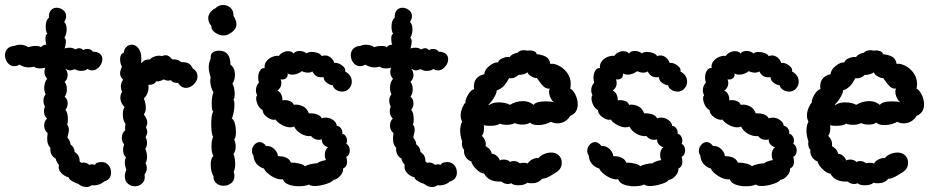

<svg xmlns="http://www.w3.org/2000/svg" viewBox="-41 -746 3729 769"><path d="M356 -96Q360 -97 366 -97Q383 -97 393.5 -84.5Q404 -72 404 -55Q404 -42 397 -32.5Q390 -23 376 -19Q355 -1 326 -4Q318 3 305 3Q287 3 272 -10Q262 -12 248 -20.5Q234 -29 234 -36Q220 -38 205.5 -52Q191 -66 195 -86Q184 -98 182 -111Q170 -117 164.5 -129Q159 -141 161 -154Q148 -166 148 -190Q148 -199 150 -213Q136 -224 136 -243Q136 -260 147 -271Q135 -283 135 -302Q135 -309 139 -319Q133 -331 133 -343Q133 -359 142 -368Q136 -380 136 -394Q136 -406 139.5 -415.5Q143 -425 148 -430Q137 -443 137 -458Q137 -466 140 -475Q131 -472 120 -472Q103 -472 95 -479Q83 -476 74 -476Q56 -476 37 -487Q27 -481 16 -481Q0 -481 -10.5 -494.5Q-21 -508 -21 -525Q-21 -540 -11.5 -550.5Q-2 -561 16 -562Q28 -567 38 -567Q58 -567 73 -557Q86 -562 102 -562Q116 -562 124 -557Q125 -561 132.5 -564.5Q140 -568 145 -567Q141 -576 141 -591Q141 -609 149 -610Q142 -620 142 -639Q142 -665 155 -675Q154 -695 163 -705Q172 -715 186 -715Q200 -715 212 -705.5Q224 -696 224 -681Q224 -671 216 -658Q226 -649 226 -628Q226 -619 223.5 -609.5Q221 -600 217 -595Q223 -591 223 -579Q223 -569 218 -552Q227 -555 237 -555Q252 -555 260 -548Q270 -553 276 -553Q286 -553 292 -545Q299 -550 309 -550Q323 -550 331 -539Q350 -539 359.5 -530.5Q369 -522 369 -509Q369 -493 356.5 -478.5Q344 -464 328 -464Q319 -464 310 -470Q300 -462 284 -462Q269 -462 259 -469Q246 -464 240 -464Q232 -464 221 -471Q230 -459 230 -445Q230 -430 218 -418Q227 -406 227 -388Q227 -372 218 -358Q230 -350 230 -332Q230 -317 221 -306Q231 -295 231 -267Q231 -255 228 -247Q235 -237 235 -226Q235 -220 232.5 -210.5Q230 -201 229 -195Q241 -181 241 -168Q258 -155 258 -137Q278 -126 278 -100Q280 -97 282 -96Q284 -95 285 -94L292 -95Q307 -95 316 -86Q324 -88 329 -88Q332 -88 340 -86Q341 -91 345.5 -93Q350 -95 356 -96Z M499 0Q483 0 471 -10.5Q459 -21 459 -40Q459 -52 465 -67Q459 -81 459 -96Q459 -108 464 -116Q458 -120 455 -128Q452 -136 452 -146Q452 -156 456 -168Q447 -179 447 -194Q447 -213 461 -225Q460 -228 460 -235Q460 -245 462 -249Q451 -263 451 -289Q451 -307 458 -317Q451 -323 446 -333.5Q441 -344 441 -355Q441 -367 448 -378Q443 -390 443 -399Q443 -414 452 -427Q440 -439 440 -452Q440 -462 447 -479Q440 -493 440 -509Q440 -530 455 -535Q456 -549 465 -558Q474 -567 487 -567Q502 -567 513.5 -552.5Q525 -538 525 -511Q525 -500 524 -493Q528 -495 532 -499.5Q536 -504 542 -506Q548 -508 560 -508Q562 -513 573.5 -518Q585 -523 596 -523Q604 -523 607 -521Q615 -525 623 -525Q635 -525 649 -508Q673 -510 684 -497Q700 -498 712 -493Q724 -488 731 -472Q750 -460 750 -440Q750 -423 735.5 -408.5Q721 -394 704 -394Q685 -394 672 -414Q661 -414 655 -416Q649 -418 643 -425Q637 -423 633 -423Q624 -423 614 -428Q600 -419 584 -420Q578 -406 553 -406Q554 -403 554 -396Q554 -383 548.5 -370.5Q543 -358 535 -352Q543 -333 543 -314Q543 -297 535 -288Q538 -284 541.5 -278Q545 -272 547 -267Q549 -259 549 -255Q549 -248 544 -236Q549 -224 549 -218Q549 -210 542 -196Q548 -186 548 -174Q548 -160 541 -150Q548 -134 548 -117Q548 -104 542 -93Q547 -83 547 -73Q547 -59 538 -47Q542 -25 529.5 -12.5Q517 0 499 0Z M793 -673Q793 -657 806 -641Q804 -628 820 -616Q836 -604 855 -604Q868 -604 878 -611Q906 -626 906 -649Q906 -664 894 -683Q895 -703 882.5 -714.5Q870 -726 853 -726Q834 -726 822 -713Q809 -707 801 -696Q793 -685 793 -673ZM904 -217Q904 -195 897 -188Q903 -173 903 -159Q903 -141 894 -129Q901 -112 901 -89Q901 -70 895 -58Q898 -49 898 -41Q898 -23 885 -12.5Q872 -2 854 -2Q837 -2 825 -12.5Q813 -23 814 -41Q809 -47 806 -60Q803 -73 803 -87Q803 -113 814 -121Q806 -134 806 -160Q806 -186 813 -198Q809 -202 807 -217Q805 -232 805 -250Q805 -267 807 -280.5Q809 -294 813 -298Q807 -304 807 -331Q807 -362 814 -376Q809 -384 805 -397Q801 -410 801 -421Q801 -431 803 -435Q795 -461 795 -477Q795 -494 803 -512Q801 -527 810 -535Q819 -543 836 -543Q882 -543 882 -487Q891 -481 895.5 -470.5Q900 -460 900 -447Q900 -426 890 -411Q894 -405 896.5 -393Q899 -381 899 -369Q899 -353 894 -347Q898 -342 898 -326Q898 -311 894.5 -294Q891 -277 887 -271Q895 -268 899.5 -252Q904 -236 904 -217Z M1349 -98Q1349 -78 1333 -71Q1335 -56 1321 -41Q1307 -26 1295 -26Q1290 -17 1265 -9Q1240 -1 1219 -1Q1204 -1 1196 -7Q1182 0 1156 0Q1133 0 1114.5 -7Q1096 -14 1092 -28Q1072 -25 1047.5 -40Q1023 -55 1016 -71Q998 -76 986.5 -90Q975 -104 974 -123Q968 -132 968 -141Q968 -155 977.5 -166Q987 -177 1000 -177Q1013 -177 1025 -161Q1043 -163 1057.5 -149Q1072 -135 1072 -121Q1075 -121 1087.5 -119.5Q1100 -118 1110 -112Q1120 -106 1124 -95Q1142 -95 1159.5 -90.5Q1177 -86 1180 -80Q1188 -85 1203.5 -88.5Q1219 -92 1230 -92Q1233 -96 1245 -100Q1257 -104 1265 -105Q1260 -112 1260 -126Q1260 -147 1273 -156Q1261 -160 1254 -168.5Q1247 -177 1248 -188Q1240 -186 1236 -186Q1217 -186 1205 -201Q1185 -199 1165.5 -210Q1146 -221 1137 -239Q1130 -236 1122 -236Q1105 -236 1086.5 -246.5Q1068 -257 1063 -267Q1049 -263 1030 -276Q1011 -289 1011 -305Q999 -311 992 -325.5Q985 -340 985 -352Q985 -361 989 -364Q984 -374 984 -384Q984 -402 996 -415Q993 -426 993 -435Q993 -452 1000.5 -463.5Q1008 -475 1019 -473Q1017 -489 1026.5 -501Q1036 -513 1050.5 -518.5Q1065 -524 1076 -522Q1082 -531 1092 -536Q1102 -541 1112 -541Q1129 -541 1136 -531Q1137 -536 1143.5 -539Q1150 -542 1159 -542Q1167 -542 1175 -539Q1183 -536 1187 -532Q1193 -538 1208 -538Q1220 -538 1232 -533.5Q1244 -529 1248 -521Q1254 -524 1261 -524Q1273 -524 1283.5 -515.5Q1294 -507 1298 -494Q1313 -496 1329 -484Q1345 -472 1341 -460Q1368 -445 1368 -419Q1368 -403 1357 -391Q1346 -379 1329 -379Q1314 -380 1304 -387Q1294 -394 1292 -404Q1279 -406 1267.5 -414.5Q1256 -423 1255 -437Q1236 -435 1226.5 -441Q1217 -447 1210 -460Q1203 -455 1192 -455Q1181 -455 1168 -461Q1161 -455 1150.5 -451Q1140 -447 1130 -447Q1119 -447 1111 -452Q1113 -440 1105 -433Q1097 -426 1083 -428Q1086 -421 1086 -413Q1086 -395 1070 -383Q1081 -378 1086 -366.5Q1091 -355 1090 -344L1098 -345Q1128 -345 1136 -326L1144 -327Q1160 -327 1174.5 -319Q1189 -311 1196 -292Q1212 -293 1227 -288.5Q1242 -284 1248 -272Q1256 -275 1263 -275Q1280 -275 1293.5 -265Q1307 -255 1308 -242Q1317 -242 1324.5 -232Q1332 -222 1330 -209Q1337 -210 1343 -201.5Q1349 -193 1349 -182Q1349 -176 1346 -171Q1360 -161 1360 -144Q1360 -135 1356.5 -128Q1353 -121 1346 -118Q1349 -108 1349 -98Z M1741 -96Q1745 -97 1751 -97Q1768 -97 1778.5 -84.5Q1789 -72 1789 -55Q1789 -42 1782 -32.5Q1775 -23 1761 -19Q1740 -1 1711 -4Q1703 3 1690 3Q1672 3 1657 -10Q1647 -12 1633 -20.5Q1619 -29 1619 -36Q1605 -38 1590.5 -52Q1576 -66 1580 -86Q1569 -98 1567 -111Q1555 -117 1549.5 -129Q1544 -141 1546 -154Q1533 -166 1533 -190Q1533 -199 1535 -213Q1521 -224 1521 -243Q1521 -260 1532 -271Q1520 -283 1520 -302Q1520 -309 1524 -319Q1518 -331 1518 -343Q1518 -359 1527 -368Q1521 -380 1521 -394Q1521 -406 1524.5 -415.5Q1528 -425 1533 -430Q1522 -443 1522 -458Q1522 -466 1525 -475Q1516 -472 1505 -472Q1488 -472 1480 -479Q1468 -476 1459 -476Q1441 -476 1422 -487Q1412 -481 1401 -481Q1385 -481 1374.5 -494.5Q1364 -508 1364 -525Q1364 -540 1373.5 -550.5Q1383 -561 1401 -562Q1413 -567 1423 -567Q1443 -567 1458 -557Q1471 -562 1487 -562Q1501 -562 1509 -557Q1510 -561 1517.5 -564.5Q1525 -568 1530 -567Q1526 -576 1526 -591Q1526 -609 1534 -610Q1527 -620 1527 -639Q1527 -665 1540 -675Q1539 -695 1548 -705Q1557 -715 1571 -715Q1585 -715 1597 -705.5Q1609 -696 1609 -681Q1609 -671 1601 -658Q1611 -649 1611 -628Q1611 -619 1608.5 -609.5Q1606 -600 1602 -595Q1608 -591 1608 -579Q1608 -569 1603 -552Q1612 -555 1622 -555Q1637 -555 1645 -548Q1655 -553 1661 -553Q1671 -553 1677 -545Q1684 -550 1694 -550Q1708 -550 1716 -539Q1735 -539 1744.5 -530.5Q1754 -522 1754 -509Q1754 -493 1741.5 -478.5Q1729 -464 1713 -464Q1704 -464 1695 -470Q1685 -462 1669 -462Q1654 -462 1644 -469Q1631 -464 1625 -464Q1617 -464 1606 -471Q1615 -459 1615 -445Q1615 -430 1603 -418Q1612 -406 1612 -388Q1612 -372 1603 -358Q1615 -350 1615 -332Q1615 -317 1606 -306Q1616 -295 1616 -267Q1616 -255 1613 -247Q1620 -237 1620 -226Q1620 -220 1617.5 -210.5Q1615 -201 1614 -195Q1626 -181 1626 -168Q1643 -155 1643 -137Q1663 -126 1663 -100Q1665 -97 1667 -96Q1669 -95 1670 -94L1677 -95Q1692 -95 1701 -86Q1709 -88 1714 -88Q1717 -88 1725 -86Q1726 -91 1730.5 -93Q1735 -95 1741 -96Z M2273 -328Q2273 -294 2243 -282Q2235 -268 2221.5 -260Q2208 -252 2192 -252Q2179 -252 2165 -258Q2157 -253 2143 -249Q2129 -245 2115 -245Q2091 -245 2082 -255Q2072 -247 2050 -247Q2034 -247 2021 -253Q2007 -246 1989 -246Q1972 -246 1961 -251Q1951 -242 1920 -242Q1903 -242 1897 -245Q1900 -216 1889 -202Q1908 -183 1904 -161Q1905 -160 1915 -153Q1925 -146 1929 -130Q1940 -130 1949.5 -121Q1959 -112 1961 -103Q1965 -107 1977 -107Q1986 -107 1993 -104Q2000 -101 2001 -97Q2008 -101 2017 -101Q2030 -101 2041 -92Q2051 -94 2056 -94Q2066 -94 2073 -91Q2076 -99 2089 -106.5Q2102 -114 2116 -113Q2124 -123 2138 -129Q2152 -135 2166 -135Q2193 -135 2205 -113Q2209 -105 2209 -94Q2209 -70 2187 -56Q2182 -53 2170 -45.5Q2158 -38 2148 -34Q2138 -30 2130 -30Q2115 -12 2089 -12Q2077 -12 2071 -14Q2059 -4 2036 -4Q2015 -4 2007 -12Q2000 -9 1993 -9Q1979 -9 1967 -19Q1916 -16 1898 -51Q1884 -51 1866.5 -68.5Q1849 -86 1847 -99Q1824 -108 1818 -132Q1817 -140 1818 -147Q1814 -148 1811.5 -155.5Q1809 -163 1809 -171Q1809 -177 1810 -179Q1802 -203 1802 -223Q1802 -243 1810 -259Q1804 -270 1804 -283Q1804 -299 1811 -315Q1818 -331 1824 -336Q1822 -341 1827 -353.5Q1832 -366 1840.5 -376.5Q1849 -387 1858 -389L1857 -400Q1857 -439 1899 -449Q1899 -466 1919 -482Q1939 -498 1954 -496Q1956 -507 1973.5 -513.5Q1991 -520 2000 -517Q2008 -530 2032 -535Q2041 -545 2058 -545Q2063 -545 2071 -543L2080 -544Q2092 -544 2100.5 -539.5Q2109 -535 2108 -529Q2130 -527 2145 -519Q2160 -511 2163 -490Q2176 -493 2196 -483.5Q2216 -474 2230.5 -454.5Q2245 -435 2245 -409Q2245 -403 2243 -391Q2254 -386 2263.5 -367Q2273 -348 2273 -328ZM2145 -340Q2167 -340 2179 -336Q2171 -340 2164.5 -353.5Q2158 -367 2158 -379Q2158 -387 2161 -391Q2147 -390 2137.5 -398.5Q2128 -407 2120.5 -418Q2113 -429 2109 -434Q2104 -431 2088.5 -439.5Q2073 -448 2072 -457Q2068 -452 2055 -448.5Q2042 -445 2035 -446Q2032 -441 2021 -436Q2010 -431 1998 -433Q1988 -414 1977 -402Q1966 -390 1949 -384Q1947 -370 1936.5 -353Q1926 -336 1915 -327L1919 -326Q1933 -336 1957 -336Q1971 -336 1983.5 -333Q1996 -330 2001 -326Q2025 -341 2054 -341Q2078 -341 2096 -326Q2106 -340 2145 -340Z M2692 -98Q2692 -78 2676 -71Q2678 -56 2664 -41Q2650 -26 2638 -26Q2633 -17 2608 -9Q2583 -1 2562 -1Q2547 -1 2539 -7Q2525 0 2499 0Q2476 0 2457.5 -7Q2439 -14 2435 -28Q2415 -25 2390.5 -40Q2366 -55 2359 -71Q2341 -76 2329.5 -90Q2318 -104 2317 -123Q2311 -132 2311 -141Q2311 -155 2320.5 -166Q2330 -177 2343 -177Q2356 -177 2368 -161Q2386 -163 2400.5 -149Q2415 -135 2415 -121Q2418 -121 2430.5 -119.5Q2443 -118 2453 -112Q2463 -106 2467 -95Q2485 -95 2502.5 -90.5Q2520 -86 2523 -80Q2531 -85 2546.5 -88.5Q2562 -92 2573 -92Q2576 -96 2588 -100Q2600 -104 2608 -105Q2603 -112 2603 -126Q2603 -147 2616 -156Q2604 -160 2597 -168.5Q2590 -177 2591 -188Q2583 -186 2579 -186Q2560 -186 2548 -201Q2528 -199 2508.5 -210Q2489 -221 2480 -239Q2473 -236 2465 -236Q2448 -236 2429.5 -246.5Q2411 -257 2406 -267Q2392 -263 2373 -276Q2354 -289 2354 -305Q2342 -311 2335 -325.5Q2328 -340 2328 -352Q2328 -361 2332 -364Q2327 -374 2327 -384Q2327 -402 2339 -415Q2336 -426 2336 -435Q2336 -452 2343.5 -463.5Q2351 -475 2362 -473Q2360 -489 2369.5 -501Q2379 -513 2393.5 -518.5Q2408 -524 2419 -522Q2425 -531 2435 -536Q2445 -541 2455 -541Q2472 -541 2479 -531Q2480 -536 2486.5 -539Q2493 -542 2502 -542Q2510 -542 2518 -539Q2526 -536 2530 -532Q2536 -538 2551 -538Q2563 -538 2575 -533.5Q2587 -529 2591 -521Q2597 -524 2604 -524Q2616 -524 2626.5 -515.5Q2637 -507 2641 -494Q2656 -496 2672 -484Q2688 -472 2684 -460Q2711 -445 2711 -419Q2711 -403 2700 -391Q2689 -379 2672 -379Q2657 -380 2647 -387Q2637 -394 2635 -404Q2622 -406 2610.5 -414.5Q2599 -423 2598 -437Q2579 -435 2569.5 -441Q2560 -447 2553 -460Q2546 -455 2535 -455Q2524 -455 2511 -461Q2504 -455 2493.5 -451Q2483 -447 2473 -447Q2462 -447 2454 -452Q2456 -440 2448 -433Q2440 -426 2426 -428Q2429 -421 2429 -413Q2429 -395 2413 -383Q2424 -378 2429 -366.5Q2434 -355 2433 -344L2441 -345Q2471 -345 2479 -326L2487 -327Q2503 -327 2517.5 -319Q2532 -311 2539 -292Q2555 -293 2570 -288.5Q2585 -284 2591 -272Q2599 -275 2606 -275Q2623 -275 2636.5 -265Q2650 -255 2651 -242Q2660 -242 2667.5 -232Q2675 -222 2673 -209Q2680 -210 2686 -201.5Q2692 -193 2692 -182Q2692 -176 2689 -171Q2703 -161 2703 -144Q2703 -135 2699.5 -128Q2696 -121 2689 -118Q2692 -108 2692 -98Z M3139 -98Q3139 -78 3123 -71Q3125 -56 3111 -41Q3097 -26 3085 -26Q3080 -17 3055 -9Q3030 -1 3009 -1Q2994 -1 2986 -7Q2972 0 2946 0Q2923 0 2904.5 -7Q2886 -14 2882 -28Q2862 -25 2837.5 -40Q2813 -55 2806 -71Q2788 -76 2776.5 -90Q2765 -104 2764 -123Q2758 -132 2758 -141Q2758 -155 2767.5 -166Q2777 -177 2790 -177Q2803 -177 2815 -161Q2833 -163 2847.5 -149Q2862 -135 2862 -121Q2865 -121 2877.5 -119.5Q2890 -118 2900 -112Q2910 -106 2914 -95Q2932 -95 2949.5 -90.5Q2967 -86 2970 -80Q2978 -85 2993.5 -88.5Q3009 -92 3020 -92Q3023 -96 3035 -100Q3047 -104 3055 -105Q3050 -112 3050 -126Q3050 -147 3063 -156Q3051 -160 3044 -168.5Q3037 -177 3038 -188Q3030 -186 3026 -186Q3007 -186 2995 -201Q2975 -199 2955.5 -210Q2936 -221 2927 -239Q2920 -236 2912 -236Q2895 -236 2876.5 -246.5Q2858 -257 2853 -267Q2839 -263 2820 -276Q2801 -289 2801 -305Q2789 -311 2782 -325.5Q2775 -340 2775 -352Q2775 -361 2779 -364Q2774 -374 2774 -384Q2774 -402 2786 -415Q2783 -426 2783 -435Q2783 -452 2790.5 -463.5Q2798 -475 2809 -473Q2807 -489 2816.5 -501Q2826 -513 2840.5 -518.5Q2855 -524 2866 -522Q2872 -531 2882 -536Q2892 -541 2902 -541Q2919 -541 2926 -531Q2927 -536 2933.5 -539Q2940 -542 2949 -542Q2957 -542 2965 -539Q2973 -536 2977 -532Q2983 -538 2998 -538Q3010 -538 3022 -533.5Q3034 -529 3038 -521Q3044 -524 3051 -524Q3063 -524 3073.5 -515.5Q3084 -507 3088 -494Q3103 -496 3119 -484Q3135 -472 3131 -460Q3158 -445 3158 -419Q3158 -403 3147 -391Q3136 -379 3119 -379Q3104 -380 3094 -387Q3084 -394 3082 -404Q3069 -406 3057.5 -414.5Q3046 -423 3045 -437Q3026 -435 3016.5 -441Q3007 -447 3000 -460Q2993 -455 2982 -455Q2971 -455 2958 -461Q2951 -455 2940.5 -451Q2930 -447 2920 -447Q2909 -447 2901 -452Q2903 -440 2895 -433Q2887 -426 2873 -428Q2876 -421 2876 -413Q2876 -395 2860 -383Q2871 -378 2876 -366.5Q2881 -355 2880 -344L2888 -345Q2918 -345 2926 -326L2934 -327Q2950 -327 2964.5 -319Q2979 -311 2986 -292Q3002 -293 3017 -288.5Q3032 -284 3038 -272Q3046 -275 3053 -275Q3070 -275 3083.5 -265Q3097 -255 3098 -242Q3107 -242 3114.5 -232Q3122 -222 3120 -209Q3127 -210 3133 -201.5Q3139 -193 3139 -182Q3139 -176 3136 -171Q3150 -161 3150 -144Q3150 -135 3146.5 -128Q3143 -121 3136 -118Q3139 -108 3139 -98Z M3660 -328Q3660 -294 3630 -282Q3622 -268 3608.5 -260Q3595 -252 3579 -252Q3566 -252 3552 -258Q3544 -253 3530 -249Q3516 -245 3502 -245Q3478 -245 3469 -255Q3459 -247 3437 -247Q3421 -247 3408 -253Q3394 -246 3376 -246Q3359 -246 3348 -251Q3338 -242 3307 -242Q3290 -242 3284 -245Q3287 -216 3276 -202Q3295 -183 3291 -161Q3292 -160 3302 -153Q3312 -146 3316 -130Q3327 -130 3336.5 -121Q3346 -112 3348 -103Q3352 -107 3364 -107Q3373 -107 3380 -104Q3387 -101 3388 -97Q3395 -101 3404 -101Q3417 -101 3428 -92Q3438 -94 3443 -94Q3453 -94 3460 -91Q3463 -99 3476 -106.5Q3489 -114 3503 -113Q3511 -123 3525 -129Q3539 -135 3553 -135Q3580 -135 3592 -113Q3596 -105 3596 -94Q3596 -70 3574 -56Q3569 -53 3557 -45.5Q3545 -38 3535 -34Q3525 -30 3517 -30Q3502 -12 3476 -12Q3464 -12 3458 -14Q3446 -4 3423 -4Q3402 -4 3394 -12Q3387 -9 3380 -9Q3366 -9 3354 -19Q3303 -16 3285 -51Q3271 -51 3253.5 -68.5Q3236 -86 3234 -99Q3211 -108 3205 -132Q3204 -140 3205 -147Q3201 -148 3198.5 -155.5Q3196 -163 3196 -171Q3196 -177 3197 -179Q3189 -203 3189 -223Q3189 -243 3197 -259Q3191 -270 3191 -283Q3191 -299 3198 -315Q3205 -331 3211 -336Q3209 -341 3214 -353.5Q3219 -366 3227.5 -376.5Q3236 -387 3245 -389L3244 -400Q3244 -439 3286 -449Q3286 -466 3306 -482Q3326 -498 3341 -496Q3343 -507 3360.5 -513.5Q3378 -520 3387 -517Q3395 -530 3419 -535Q3428 -545 3445 -545Q3450 -545 3458 -543L3467 -544Q3479 -544 3487.5 -539.5Q3496 -535 3495 -529Q3517 -527 3532 -519Q3547 -511 3550 -490Q3563 -493 3583 -483.5Q3603 -474 3617.5 -454.5Q3632 -435 3632 -409Q3632 -403 3630 -391Q3641 -386 3650.5 -367Q3660 -348 3660 -328ZM3532 -340Q3554 -340 3566 -336Q3558 -340 3551.5 -353.5Q3545 -367 3545 -379Q3545 -387 3548 -391Q3534 -390 3524.5 -398.5Q3515 -407 3507.5 -418Q3500 -429 3496 -434Q3491 -431 3475.5 -439.5Q3460 -448 3459 -457Q3455 -452 3442 -448.5Q3429 -445 3422 -446Q3419 -441 3408 -436Q3397 -431 3385 -433Q3375 -414 3364 -402Q3353 -390 3336 -384Q3334 -370 3323.5 -353Q3313 -336 3302 -327L3306 -326Q3320 -336 3344 -336Q3358 -336 3370.5 -333Q3383 -330 3388 -326Q3412 -341 3441 -341Q3465 -341 3483 -326Q3493 -340 3532 -340Z"/></svg>

Font: Pangolin
Style: Regular
Weight: 400
Designer: Kevin Burke
Foundry: Google, Inc.
Version: Version 1.101